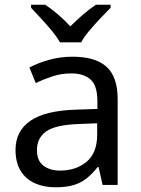

<svg xmlns="http://www.w3.org/2000/svg" viewBox="-20 -786 601 816"><path d="M288 -545Q386 -545 433 -502Q480 -459 480 -365V0H416L399 -76H395Q372 -47 347.5 -27.5Q323 -8 291.5 1Q260 10 215 10Q167 10 128.5 -7Q90 -24 68 -59.5Q46 -95 46 -149Q46 -229 109 -272.5Q172 -316 303 -320L394 -323V-355Q394 -422 365 -448Q336 -474 283 -474Q241 -474 203 -461.5Q165 -449 132 -433L105 -499Q140 -518 188 -531.5Q236 -545 288 -545ZM314 -259Q214 -255 175.5 -227Q137 -199 137 -148Q137 -103 164.5 -82Q192 -61 235 -61Q303 -61 348 -98.5Q393 -136 393 -214V-262ZM235 -606Q222 -629 200 -655.5Q178 -682 154 -708Q130 -734 112 -753V-766H172Q198 -749 226 -725Q254 -701 279 -674Q306 -701 334 -725Q362 -749 388 -766H450V-753Q431 -734 406.5 -708Q382 -682 359.5 -655.5Q337 -629 325 -606Z"/></svg>

Font: Noto Sans Ambassadori
Style: Regular
Weight: 400
Designer: Monotype Design Team
Foundry: Monotype Imaging Inc.
Version: Version 2.013